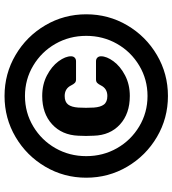

<svg xmlns="http://www.w3.org/2000/svg" viewBox="23 -773 760 846"><g transform="rotate(-90 403.0 -350.0)"><path d="M763 -350Q763 -252 714.5 -169.5Q666 -87 583.5 -38.5Q501 10 403 10Q305 10 222.5 -38.5Q140 -87 91.5 -169.5Q43 -252 43 -350Q43 -448 91.5 -530.5Q140 -613 222.5 -661.5Q305 -710 403 -710Q501 -710 583.5 -661.5Q666 -613 714.5 -530.5Q763 -448 763 -350ZM668 -350Q668 -424 633 -485.5Q598 -547 537 -583.5Q476 -620 403 -620Q330 -620 269 -583.5Q208 -547 173 -485.5Q138 -424 138 -350Q138 -276 173 -214.5Q208 -153 269 -116.5Q330 -80 403 -80Q476 -80 537 -116.5Q598 -153 633 -214.5Q668 -276 668 -350ZM351 -351 352 -317Q354 -287 365.5 -272Q377 -257 403 -257Q436 -257 450 -286Q455 -296 460.5 -301.5Q466 -307 476 -307H556Q566 -307 572 -301Q578 -295 578 -285Q578 -260 556 -230Q534 -200 494 -179Q454 -158 403 -158Q325 -158 277.5 -201.5Q230 -245 228 -317L227 -351L228 -385Q231 -457 278.5 -500.5Q326 -544 403 -544Q454 -544 494 -523Q534 -502 556 -472Q578 -442 578 -417Q578 -407 572 -401Q566 -395 556 -395H476Q466 -395 460.5 -400.5Q455 -406 450 -416Q436 -445 403 -445Q377 -445 365.5 -430Q354 -415 352 -385Z"/></g></svg>

Font: Rubik
Style: Regular
Weight: 700
Designer: Hubert & Fischer
Foundry: Hubert & Fischer
Version: Version 1.100